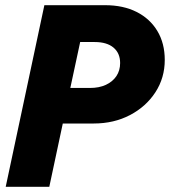

<svg xmlns="http://www.w3.org/2000/svg" viewBox="-20 -720 655 740"><path d="M2 0 151 -700H385Q455 -700 506.5 -674Q558 -648 586.5 -600.5Q615 -553 615 -489Q615 -420 579 -364.5Q543 -309 481 -276.5Q419 -244 341 -244H222L170 0ZM251 -381H327Q362 -381 388 -393Q414 -405 428.5 -426.5Q443 -448 443 -477Q443 -515 417.5 -536.5Q392 -558 345 -558H289Z"/></svg>

Font: Red Hat Mono
Style: Italic
Weight: 300
Italic angle: -12°
Monospace: yes
Designer: Pentagram, MCKL
Foundry: Pentagram, MCKL
Version: Version 1.023